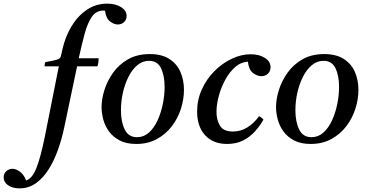

<svg xmlns="http://www.w3.org/2000/svg" viewBox="-188 -776 2022 1051"><path d="M345 -413H234L164 -80Q150 -13 128 47.5Q106 108 76 154.5Q46 201 7 228Q-32 255 -81 255Q-120 255 -144 238Q-168 221 -168 195Q-168 173 -153 160.5Q-138 148 -119 148Q-100 148 -78.5 164Q-57 180 -45 212Q-11 201 12 142Q35 83 58 -31L134 -413H56Q56 -428 60 -436Q107 -444 122.5 -449Q138 -454 142 -461Q145 -466 147.5 -478Q150 -490 154 -507Q169 -574 202.5 -630.5Q236 -687 286 -721.5Q336 -756 399 -756Q445 -756 475 -737Q505 -718 505 -689Q505 -669 491.5 -655.5Q478 -642 456 -642Q436 -642 414 -659Q392 -676 387 -717Q384 -718 377 -718Q339 -718 315.5 -685Q292 -652 276 -593.5Q260 -535 243 -457H352Q352 -446 350.5 -434.5Q349 -423 345 -413Z M819 -284Q819 -233 802.5 -181Q786 -129 753 -85.5Q720 -42 671 -15Q622 12 558 12Q504 12 467.5 -7Q431 -26 409 -56Q387 -86 377.5 -121.5Q368 -157 368 -190Q368 -233 383.5 -283Q399 -333 431 -378Q463 -423 513 -451.5Q563 -480 632 -480Q697 -480 738.5 -453.5Q780 -427 799.5 -382.5Q819 -338 819 -284ZM713 -300Q713 -362 693.5 -402.5Q674 -443 628 -443Q592 -443 563.5 -419Q535 -395 515 -355Q495 -315 484.5 -267.5Q474 -220 474 -172Q474 -110 494.5 -67.5Q515 -25 562 -25Q599 -25 627 -50Q655 -75 674 -116Q693 -157 703 -205.5Q713 -254 713 -300Z M1055 12Q978 12 934.5 -36Q891 -84 891 -165Q891 -230 917 -287Q943 -344 986 -387Q1029 -430 1081 -454.5Q1133 -479 1184 -479Q1231 -479 1262 -459Q1293 -439 1293 -408Q1293 -387 1279 -373Q1265 -359 1242 -359Q1220 -359 1197 -376.5Q1174 -394 1169 -438Q1132 -437 1100.5 -410Q1069 -383 1046 -341Q1023 -299 1010 -252Q997 -205 997 -163Q997 -120 1016 -88Q1035 -56 1087 -56Q1130 -56 1166.5 -79Q1203 -102 1230 -140Q1246 -132 1254 -121Q1235 -87 1207.5 -56.5Q1180 -26 1142.5 -7Q1105 12 1055 12Z M1774 -284Q1774 -233 1757.5 -181Q1741 -129 1708 -85.5Q1675 -42 1626 -15Q1577 12 1513 12Q1459 12 1422.5 -7Q1386 -26 1364 -56Q1342 -86 1332.5 -121.5Q1323 -157 1323 -190Q1323 -233 1338.5 -283Q1354 -333 1386 -378Q1418 -423 1468 -451.5Q1518 -480 1587 -480Q1652 -480 1693.5 -453.5Q1735 -427 1754.5 -382.5Q1774 -338 1774 -284ZM1668 -300Q1668 -362 1648.5 -402.5Q1629 -443 1583 -443Q1547 -443 1518.5 -419Q1490 -395 1470 -355Q1450 -315 1439.5 -267.5Q1429 -220 1429 -172Q1429 -110 1449.5 -67.5Q1470 -25 1517 -25Q1554 -25 1582 -50Q1610 -75 1629 -116Q1648 -157 1658 -205.5Q1668 -254 1668 -300Z"/></svg>

Font: Tiro Bangla
Style: Italic
Weight: 400
Italic angle: -11°
Designer: Bangla: John Hudson & Fiona Ross, assisted by Neelakash Kshetrimayum. Latin: John Hudson with Paul Hanslow, assisted by 
Foundry: Tiro Typeworks Ltd.
Version: Version 1.60